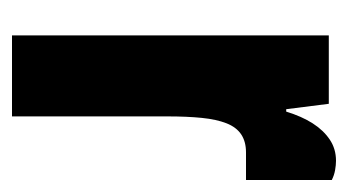

<svg xmlns="http://www.w3.org/2000/svg" viewBox="-150 -430 580 320"><g transform="rotate(90 140.0 -270.0)"><path d="M39 0V-528H153L162 -457H166Q174 -483 185.5 -501Q197 -519 212.5 -529.5Q228 -540 248 -540Q255 -540 263.5 -538.5Q272 -537 280 -533V-390H234Q216 -390 204 -382Q192 -374 185.5 -357.5Q179 -341 176.5 -316.5Q174 -292 174 -259V0Z"/></g></svg>

Font: Archivo ExtraCondensed ExtraBold
Style: Regular
Weight: 800
Width: 2
Designer: Hector Gatti
Foundry: Omnibus-Type
Version: Version 2.001